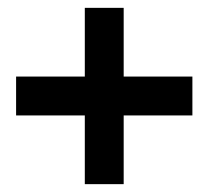

<svg xmlns="http://www.w3.org/2000/svg" viewBox="-20 -524 531 489"><path d="M196 -55V-230H21V-329H196V-504H295V-329H470V-230H295V-55Z"/></svg>

Font: Piazzolla SC
Style: Bold
Weight: 700
Designer: Juan Pablo del Peral
Foundry: Huerta Tipografica
Version: Version 1.330